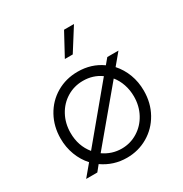

<svg xmlns="http://www.w3.org/2000/svg" viewBox="-182 -923 1023 1073"><g transform="rotate(-30 329.5 -386.0)"><path d="M174 -37 144 0H72L133 -73Q99 -110 80 -160Q61 -210 61 -266Q61 -344 96 -407.5Q131 -471 192.5 -507Q254 -543 330 -543Q418 -543 485 -495L515 -531H587L527 -459Q561 -421 579.5 -372Q598 -323 598 -266Q598 -187 562.5 -123.5Q527 -60 465.5 -24Q404 12 330 12Q244 12 174 -37ZM174 -122 445 -448Q395 -484 330 -484Q273 -484 226 -455.5Q179 -427 152 -377Q125 -327 125 -266Q125 -182 174 -122ZM330 -47Q386 -47 433 -76Q480 -105 507 -155Q534 -205 534 -266Q534 -307 521.5 -344Q509 -381 486 -409L214 -84Q267 -47 330 -47ZM382 -784H446L355 -640H304Z"/></g></svg>

Font: Evergrow Sans
Style: Light
Weight: 300
Foundry: 10Web
Version: Version 1.000